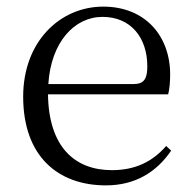

<svg xmlns="http://www.w3.org/2000/svg" viewBox="-20 -546 581 580"><path d="M300 14C388 14 453 -26 497 -91L482 -105C440 -57 388 -32 318 -32C206 -32 127 -102 125 -261H488C492 -277 494 -297 494 -321C494 -438 418 -526 292 -526C161 -526 50 -420 50 -254C50 -74 155 14 300 14ZM126 -292C134 -418 204 -495 290 -495C376 -495 425 -431 425 -346C425 -309 416 -292 383 -292Z"/></svg>

Font: Noto Serif HK Light
Style: Regular
Weight: 300
Designer: Ryoko NISHIZUKA 西塚涼子 (kana & ideographs); Frank Grießhammer (Latin, Greek & Cyrillic); Wenlong ZHANG 张文龙 (bopomofo); San
Foundry: Adobe
Version: Version 2.001;hotconv 1.1.0;makeotfexe 2.6.0